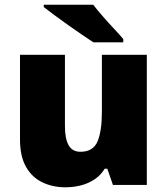

<svg xmlns="http://www.w3.org/2000/svg" viewBox="-20 -786 710 816"><path d="M258 10Q204 10 160 -11Q116 -32 90.5 -77Q65 -122 65 -193V-553H256V-251Q256 -197 271.5 -169Q287 -141 322 -141Q376 -141 394.5 -185Q413 -229 413 -311V-553H604V0H460L436 -69H425Q408 -41 381.5 -23.5Q355 -6 323.5 2Q292 10 258 10ZM376 -766Q393 -744 416.5 -717Q440 -690 464 -664.5Q488 -639 504 -620V-606H377Q357 -619 328.5 -638.5Q300 -658 269.5 -679.5Q239 -701 211.5 -721.5Q184 -742 166 -756V-766Z"/></svg>

Font: Noto Sans Symbols Black
Style: Regular
Weight: 900
Version: Version 2.002